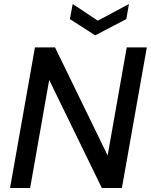

<svg xmlns="http://www.w3.org/2000/svg" viewBox="-20 -936 751 956"><path d="M30 0 154 -700H254L516 -162L611 -700H711L587 0H487L225 -538L130 0ZM622 -916 609 -841 454 -760 328 -841 342 -916 467 -833Z"/></svg>

Font: DM Sans 10pt Medium
Style: Italic
Weight: 500
Italic angle: -10°
Version: Version 4.004;gftools[0.9.30]